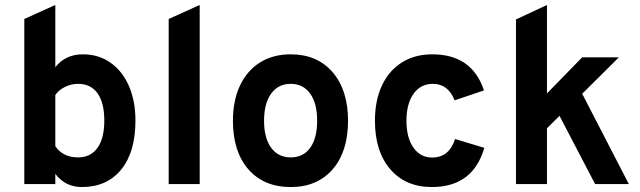

<svg xmlns="http://www.w3.org/2000/svg" viewBox="-20 -742 2581 774"><path d="M310 12Q243.5 12 203 -41V0H78V-665.5L203 -722V-471Q243.5 -523 314 -523Q377.5 -523 425.2 -489.5Q473 -456 499.5 -395.8Q526 -335.5 526 -256Q526 -129.5 468.8 -58.8Q411.5 12 310 12ZM295 -107.5Q345.5 -107.5 373 -146Q400.5 -184.5 400.5 -256Q400.5 -327.5 373.2 -365.8Q346 -404 295 -404Q267 -404 241.8 -391.5Q216.5 -379 203 -359V-152.5Q234 -107.5 295 -107.5Z M660 0V-665.5L785 -722V0Z M1152 12Q1043.5 12 981.2 -59.5Q919 -131 919 -255Q919 -337 947.5 -397.2Q976 -457.5 1028.2 -490.2Q1080.5 -523 1152 -523Q1258.5 -523 1320.8 -451Q1383 -379 1383 -255.5Q1383 -131 1321 -59.5Q1259 12 1152 12ZM1152 -107.5Q1202.5 -107.5 1230.5 -146.2Q1258.5 -185 1258.5 -255.5Q1258.5 -325.5 1230.2 -364.8Q1202 -404 1152 -404Q1101.5 -404 1073 -364.5Q1044.5 -325 1044.5 -255Q1044.5 -185.5 1073 -146.5Q1101.5 -107.5 1152 -107.5Z M1721 12Q1615 12 1553.2 -59.8Q1491.5 -131.5 1491.5 -255Q1491.5 -337.5 1519.8 -397.5Q1548 -457.5 1600 -490.2Q1652 -523 1722.5 -523Q1883 -523 1931 -377.5L1812.5 -337.5Q1787 -404 1724.5 -404Q1675.5 -404 1647 -363.8Q1618.5 -323.5 1618.5 -255Q1618.5 -187 1646.5 -147Q1674.5 -107 1722 -107Q1790.5 -107 1814.5 -181.5L1932.5 -146Q1886.5 12 1721 12Z M2060 0V-663.5L2185 -722V-365.5L2327 -511H2475L2327 -364L2515 0H2379L2235.5 -275L2185 -225V0Z"/></svg>

Font: Overpass
Style: Bold
Weight: 700
Designer: Delve Withrington, Dave Bailey, Thomas Jockin
Foundry: Delve Fonts LLC
Version: Version 4.000; ttfautohint (v1.8.3)